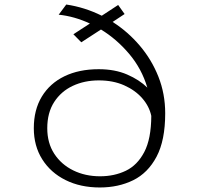

<svg xmlns="http://www.w3.org/2000/svg" viewBox="-20 -818 915 849"><path d="M421.5 11Q335.5 11 269.8 -21.8Q204 -54.5 166.8 -113.5Q129.5 -172.5 129.5 -251Q129.5 -332.5 165 -391Q200.5 -449.5 265 -480.8Q329.5 -512 416.5 -512Q488 -512 542.2 -488.5Q596.5 -465 631.5 -430.5Q606.5 -514.5 551 -580Q495.5 -645.5 426.5 -687.5L339.5 -631L304.5 -666.5L377.5 -714Q308.5 -746 239.5 -753L273 -798Q354.5 -786 430 -748.5L502.5 -796L531 -756L478 -721Q545.5 -678 598 -616.2Q650.5 -554.5 680.5 -478.8Q710.5 -403 710.5 -317Q710.5 -197 672.2 -125Q634 -53 568.8 -21Q503.5 11 421.5 11ZM189 -251Q189 -185.5 220 -138Q251 -90.5 304 -64.5Q357 -38.5 422.5 -38.5Q485.5 -38.5 536.5 -63Q587.5 -87.5 618 -145.8Q648.5 -204 649 -305.5Q640 -348 609 -383.5Q578 -419 529 -440.8Q480 -462.5 417 -462.5Q353 -462.5 301.5 -438.2Q250 -414 219.5 -366.8Q189 -319.5 189 -251Z"/></svg>

Font: Trispace SemiExpanded ExtraLight
Style: Regular
Weight: 200
Width: 6
Designer: Tyler Finck
Foundry: Etcetera Type Company
Version: Version 1.210; ttfautohint (v1.8.3)